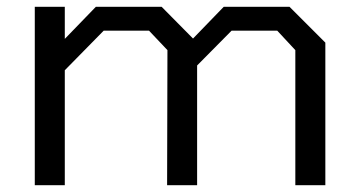

<svg xmlns="http://www.w3.org/2000/svg" viewBox="-20 -543 1051 563"><path d="M82 0V-523H170V-429L261 -523H454L546 -430L636 -523H829L934 -418V0H846V-396L793 -453H659L558 -351V0H470L471 -396L417 -453H284L170 -337V0Z"/></svg>

Font: Tomorrow
Style: Regular
Weight: 400
Designer: Tony de Marco, Monica Rizzolli
Foundry: Just in Type
Version: Version 2.002